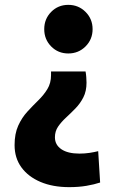

<svg xmlns="http://www.w3.org/2000/svg" viewBox="-20 -551 511 790"><path d="M261 -331Q219 -331 190.5 -360Q162 -389 162 -431Q162 -473 190.5 -502Q219 -531 261 -531Q303 -531 332 -502Q361 -473 361 -431Q361 -389 332 -360Q303 -331 261 -331ZM265 219Q197 219 146.5 197.5Q96 176 68 137.5Q40 99 40 46Q40 -1 55 -34Q70 -67 92.5 -91.5Q115 -116 137.5 -138Q160 -160 175 -184.5Q190 -209 190 -242Q190 -245 190 -249Q190 -253 190 -257H332Q334 -247 335 -233.5Q336 -220 336 -211Q336 -176 323 -150.5Q310 -125 290.5 -105Q271 -85 251.5 -67Q232 -49 219 -30Q206 -11 206 14Q206 45 232.5 63Q259 81 307 81Q329 81 348.5 78Q368 75 384 71L392 200Q368 208 336 213.5Q304 219 265 219Z"/></svg>

Font: Murecho
Style: Bold
Weight: 700
Designer: Neil Summerour
Foundry: Positype
Version: Version 1.010; ttfautohint (v1.8.3)